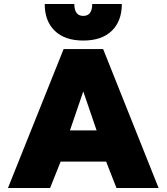

<svg xmlns="http://www.w3.org/2000/svg" viewBox="-20 -946 838 966"><path d="M205 -926H354Q354 -866 399 -866Q444 -866 444 -926H593Q593 -840 542.5 -791Q492 -742 399 -742Q306 -742 255.5 -791Q205 -840 205 -926ZM300 -699H499L778 0H566L514 -133H285L232 0H20ZM466 -290 399 -486 332 -290Z"/></svg>

Font: Prompt ExtraBold
Style: Regular
Weight: 800
Designer: Katatrad Team
Foundry: CadsonDemak
Version: Version 1.000